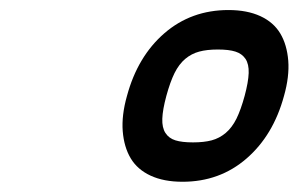

<svg xmlns="http://www.w3.org/2000/svg" viewBox="-20 -752 583 375"><path d="M405.5 -655.3Q384 -655.3 369 -651.2Q354 -647.2 341.8 -637Q329.6 -626.7 320.9 -609.3Q312.3 -591.8 304.9 -564.7Q297.6 -537.6 297 -520.1Q296.4 -502.7 303.1 -492.3Q309.8 -481.9 322.6 -477.9Q335.4 -473.9 356.9 -473.9Q378.4 -473.9 393.4 -477.9Q408.4 -481.9 420.8 -492.3Q433.1 -502.7 441.8 -520.1Q450.4 -537.6 457.8 -564.7Q465.1 -591.8 465.7 -609.3Q466.3 -626.7 459.5 -637Q452.6 -647.2 439.9 -651.2Q427.2 -655.3 405.5 -655.3ZM336.4 -397Q300 -397 274.2 -408.9Q248.3 -420.9 235.2 -442.9Q222.2 -464.8 219.7 -495.8Q217.3 -526.9 228 -564.7Q248.8 -641.8 301.1 -687.1Q353.5 -732.4 426.3 -732.4Q462.6 -732.4 488.5 -720.5Q514.4 -708.5 527.5 -686.5Q540.5 -664.6 543 -633.5Q545.4 -602.5 534.7 -564.7Q513.9 -487.8 461.5 -442.4Q409.2 -397 336.4 -397Z"/></svg>

Font: Tecnico
Style: GruesoInclinado
Weight: 700
Italic angle: -15°
Version: Version 1.3